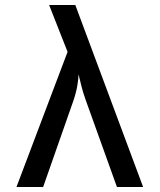

<svg xmlns="http://www.w3.org/2000/svg" viewBox="-20 -750 640 770"><path d="M46 0 251 -542 177 -730H282L554 0H449L324 -348Q312 -381 305.5 -409Q299 -437 295 -452Q295 -437 290.5 -409Q286 -381 275 -348L153 0Z"/></svg>

Font: JetBrainsMono NFM Medium
Style: Regular
Weight: 500
Monospace: yes
Designer: Philipp Nurullin, Konstantin Bulenkov
Foundry: JetBrains
Version: Version 2.304; ttfautohint (v1.8.4.7-5d5b);Nerd Fonts 3.3.0